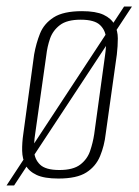

<svg xmlns="http://www.w3.org/2000/svg" viewBox="-41 -537 422 585"><path d="M-21 28 337 -517H361L2 28ZM137 7Q94 7 70.5 -4Q47 -15 37 -34Q27 -53 26.5 -77.5Q26 -102 30 -129L63 -371Q69 -405 81 -435Q93 -465 122.5 -484Q152 -503 209 -503Q251 -503 274.5 -492Q298 -481 308 -462Q318 -443 318 -420Q318 -397 315 -371L281 -129Q277 -93 264 -61.5Q251 -30 222 -11.5Q193 7 137 7ZM140 -19Q182 -19 203.5 -35.5Q225 -52 233.5 -77Q242 -102 246 -128L279 -368Q283 -395 282 -419.5Q281 -444 264 -460.5Q247 -477 205 -477Q163 -477 141.5 -460.5Q120 -444 111.5 -419.5Q103 -395 100 -368L66 -128Q62 -102 63 -77Q64 -52 81 -35.5Q98 -19 140 -19Z"/></svg>

Font: Alumni Sans Thin ExtraLight
Style: Italic
Weight: 250
Italic angle: -8°
Version: Version 1.016